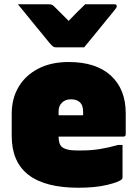

<svg xmlns="http://www.w3.org/2000/svg" viewBox="-20 -861 640 901"><path d="M375 -639H241Q234 -639 228.5 -643Q223 -647 211 -661Q204 -670 187 -690.5Q170 -711 148 -738Q126 -765 104 -792Q82 -819 64 -841H206Q217 -841 222.5 -839Q228 -837 235 -830L302 -763Q328 -790 346 -808Q364 -826 380 -841H517Q528 -841 528 -832Q528 -828 525 -823.5Q522 -819 510 -804Q499 -791 480.5 -768Q462 -745 441.5 -720Q421 -695 403 -673Q385 -651 375 -639ZM302 -570Q431 -570 500.5 -506Q570 -442 570 -329V-231Q570 -220 559 -220H255Q255 -206 258 -193.5Q261 -181 269 -173Q278 -164 298 -159Q318 -154 364 -155Q408 -155 448.5 -161.5Q489 -168 535 -181H555V-28Q555 -23 552 -20Q539 -7 483.5 6.5Q428 20 348 20Q35 20 35 -223V-327Q35 -399 67.5 -453.5Q100 -508 160 -539Q220 -570 302 -570ZM313 -395Q287 -395 271 -379.5Q255 -364 255 -339V-320H370V-335Q370 -352 366.5 -362.5Q363 -373 356 -380Q341 -395 313 -395Z"/></svg>

Font: Recursive Mn Lnr St XBk
Style: Regular
Weight: 1000
Monospace: yes
Version: Version 1.079;hotconv 1.0.112;makeotfexe 2.5.65598; ttfautoh